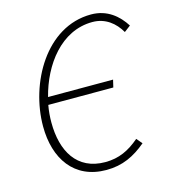

<svg xmlns="http://www.w3.org/2000/svg" viewBox="-104 -754 752 850"><g transform="rotate(-15 272.5 -329.5)"><path d="M280 12C354 12 409 -15 464 -61L442 -87C394 -46 347 -23 284 -23C154 -23 98 -123 98 -254C98 -280 100 -306 105 -333H403L411 -367H113C148 -505 244 -637 388 -637C448 -637 490 -602 516 -557L545 -579C514 -628 465 -671 391 -671C183 -671 58 -443 58 -247C58 -99 132 12 280 12Z"/></g></svg>

Font: Source Sans Pro Light
Style: Italic
Weight: 300
Italic angle: -11°
Designer: Paul D. Hunt
Foundry: Adobe Systems Incorporated
Version: Version 3.006;hotconv 1.0.111;makeotfexe 2.5.65597